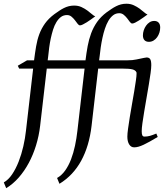

<svg xmlns="http://www.w3.org/2000/svg" viewBox="-69 -762 881 1019"><path d="M781.2 -616.2Q781.2 -602.5 777.1 -589.1Q772.9 -575.7 765.1 -564.7Q757.3 -553.7 746.1 -546.9Q734.9 -540 721.2 -540Q706.1 -540 697.8 -548.8Q689.5 -557.6 689.5 -574.2Q689.5 -587.4 693.8 -600.8Q698.2 -614.3 706.1 -625.5Q713.9 -636.7 724.9 -643.8Q735.8 -650.9 749.5 -650.9Q764.6 -650.9 772.9 -641.8Q781.2 -632.8 781.2 -616.2ZM713.9 -685.1Q703.6 -677.7 691.9 -669.2Q680.2 -660.6 668.9 -653.6Q657.7 -646.5 648.2 -641.8Q638.7 -637.2 632.8 -637.2Q626.5 -637.2 620.1 -645.8Q613.8 -654.3 606 -664.6Q598.1 -674.8 587.9 -683.3Q577.6 -691.9 564 -691.9Q545.4 -691.9 531.2 -680.9Q517.1 -669.9 506.3 -651.6Q495.6 -633.3 487.8 -609.6Q480 -585.9 474.6 -560.5Q469.2 -535.2 465.6 -510.3Q461.9 -485.4 460 -464.8L457 -441.9H607.4Q634.8 -441.9 654.5 -446.3Q674.3 -450.7 694.3 -454.6Q705.1 -457 709 -457Q722.7 -457 728.3 -447.8Q733.9 -438.5 733.9 -416Q733.9 -401.9 730.2 -374.3Q726.6 -346.7 720.7 -312.5Q714.8 -278.3 708.5 -241Q702.1 -203.6 696.3 -169.4Q690.4 -135.3 686.8 -107.7Q683.1 -80.1 683.1 -65.9Q683.1 -50.8 686.3 -43.9Q689.5 -37.1 697.8 -37.1Q712.9 -37.1 726.8 -41Q740.7 -44.9 760.7 -53.2L768.1 -35.2Q745.1 -21.5 726.8 -11.2Q708.5 -1 693.4 6.1Q678.2 13.2 666 16.6Q653.8 20 643.1 20Q626.5 20 616.7 4.6Q606.9 -10.7 606.9 -37.1Q606.9 -51.8 610.6 -78.9Q614.3 -106 619.6 -138.9Q625 -171.9 631.3 -207.8Q637.7 -243.7 643.1 -276.1Q648.4 -308.6 652.1 -333.7Q655.8 -358.9 655.8 -371.1Q655.8 -376 655.3 -378.4Q649.4 -390.1 633.1 -394Q616.7 -397.9 582 -397.9H452.1L417 -94.2Q404.3 13.7 361.8 91.3Q319.3 168.9 246.6 213.4L233.9 182.6Q258.3 168.9 276.6 143.3Q294.9 117.7 307.9 84Q320.8 50.3 329.1 11.2Q337.4 -27.8 341.8 -67.9L379.9 -397.9H179.2L144 -94.2Q137.7 -40.5 122.3 9.5Q106.9 59.6 83.7 102.8Q60.5 146 30.3 180.4Q0 214.8 -36.1 236.8L-48.8 206.1Q-24.4 192.4 -4.6 163.1Q15.1 133.8 30 95.7Q44.9 57.6 54.7 14.9Q64.5 -27.8 68.8 -67.9L106.9 -397.9H32.7L25.4 -413.1L74.7 -441.9H111.8Q116.7 -481 122.6 -515.6Q128.4 -550.3 139.6 -580.6Q150.9 -610.8 169.9 -637.5Q189 -664.1 219.7 -687Q232.9 -696.3 245.1 -704.6Q257.3 -712.9 270 -719.2Q282.7 -725.6 296.1 -729Q309.6 -732.4 324.7 -732.4Q346.2 -732.4 363.5 -724.4Q380.9 -716.3 394.5 -706.3Q408.2 -696.3 418.7 -687Q429.2 -677.7 436.5 -675.3Q426.3 -668 414.6 -659.4Q402.8 -650.9 391.6 -643.8Q380.4 -636.7 370.8 -632.1Q361.3 -627.4 355.5 -627.4Q349.1 -627.4 342.8 -636Q336.4 -644.5 328.6 -654.8Q320.8 -665 310.5 -673.6Q300.3 -682.1 286.6 -682.1Q268.1 -682.1 254.4 -671.9Q240.7 -661.6 230.2 -644.3Q219.7 -627 212.6 -604.5Q205.6 -582 200.4 -557.9Q195.3 -533.7 192.1 -509.5Q189 -485.4 187 -464.8L184.1 -441.9H384.8Q389.6 -481 396.2 -517.1Q402.8 -553.2 414.8 -585.4Q426.8 -617.7 446.5 -645.8Q466.3 -673.8 497.1 -696.8Q510.3 -706.1 522.5 -714.4Q534.7 -722.7 547.4 -729Q560.1 -735.4 573.5 -738.8Q586.9 -742.2 602.1 -742.2Q623.5 -742.2 640.9 -734.1Q658.2 -726.1 671.9 -716.1Q685.5 -706.1 696 -696.8Q706.5 -687.5 713.9 -685.1Z"/></svg>

Font: Gentium Plus APac
Style: Italic
Weight: 400
Italic angle: -8°
Designer: J. Victor Gaultney, Annie Olsen, Iska Routamaa, Becca Hirsbrunner
Foundry: SIL International
Version: Version 5.000